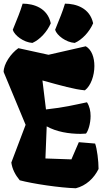

<svg xmlns="http://www.w3.org/2000/svg" viewBox="-22 -1006 584 1036"><path d="M84.5 -33.2C154.3 -14.6 300.3 7.3 387.2 9.8C441.9 -3.9 484.4 -43 509.8 -94.2C509.8 -137.7 501.5 -204.1 491.2 -231.4L403.3 -238.8L363.3 -146L223.1 -150.9L230 -324.2C282.2 -294.9 349.6 -283.7 412.6 -283.7C422.4 -283.7 432.1 -284.2 441.9 -285.2C453.1 -297.4 466.8 -337.9 466.8 -379.9C466.8 -406.2 461.4 -432.6 447.3 -454.1C374 -439 328.6 -426.8 226.1 -415.5L207 -571.8C312 -543 378.4 -523.9 436 -518.6C468.3 -543 487.3 -598.1 487.3 -649.9C487.3 -694.8 473.1 -737.8 440.9 -756.3L239.7 -710.4L77.1 -746.1C36.6 -717.8 -2.4 -661.1 -2.4 -617.7L116.2 -332.5L39.1 -128.9C43.9 -94.2 60.1 -62.5 84.5 -33.2ZM381.3 -774.4C421.9 -792 461.4 -835.4 480.5 -880.4C462.9 -962.9 388.2 -986.3 328.6 -986.3C313.5 -937 303.2 -914.6 275.4 -845.2C284.2 -815.4 334 -777.3 381.3 -774.4ZM152.8 -774.4C193.4 -792 232.9 -835.4 252 -880.4C234.4 -962.9 160.2 -986.3 100.1 -986.3C85 -937 74.7 -914.6 46.9 -845.2C55.7 -815.4 105.5 -777.3 152.8 -774.4Z"/></svg>

Font: Fruktur
Style: Regular
Weight: 400
Designer: Viktoriya Grabowska
Foundry: Viktoriya Grabowska
Version: Version 1.002